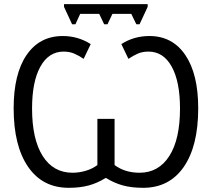

<svg xmlns="http://www.w3.org/2000/svg" viewBox="-20 -897 1024 927"><path d="M692.9 -877V-863.8L653.8 -779.8H638.2L613.8 -830.1H522.9L499 -779.8H482.9L459 -830.1H367.2L344.2 -779.8H328.1L289.1 -863.8V-877ZM696.8 -647.9Q667.5 -647.9 644.8 -637.9Q622.1 -627.9 600.1 -612.8L565.9 -684.1Q626.5 -723.1 701.2 -723.1Q812.5 -723.1 874.8 -631.3Q937 -539.6 937 -374Q937 -191.9 867.2 -91.1Q797.4 9.8 670.9 9.8Q614.3 9.8 572.3 -2Q530.3 -13.7 493.2 -37.1H488.8Q450.7 -13.2 408.7 -1.7Q366.7 9.8 312 9.8Q185.1 9.8 115.5 -91.8Q45.9 -193.4 45.9 -374Q45.9 -540.5 108.6 -631.8Q171.4 -723.1 283.2 -723.1Q356.4 -723.1 418 -684.1L383.8 -612.8Q361.8 -627.9 339.1 -637.9Q316.4 -647.9 287.1 -647.9Q215.3 -647.9 175 -575.4Q134.8 -502.9 134.8 -373Q134.8 -225.1 186 -144Q237.3 -63 330.1 -63Q361.8 -63 393.6 -72.3Q425.3 -81.5 450.2 -100.1V-323.2H533.2V-100.1Q583 -63 653.8 -63Q745.6 -63 797.4 -143.6Q849.1 -224.1 849.1 -373Q849.1 -503.4 808.8 -575.7Q768.6 -647.9 696.8 -647.9Z"/></svg>

Font: XL-Viking
Style: Regular
Weight: 400
Foundry: Ascender Corporation
Version: Version 1.10 March 23, 2015